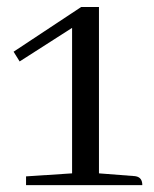

<svg xmlns="http://www.w3.org/2000/svg" viewBox="-20 -538 448 558"><path d="M215.8 -517.6H267.6V-34.2L368.2 -26.4C370.8 -26.4 373.4 -26 376 -25.4C387.7 -22.8 393.6 -14.3 393.6 0H55.7V-25.4L189.5 -34.2V-457L37.1 -359.4L19.5 -387.7Z"/></svg>

Font: Abhaya Libre
Style: Regular
Weight: 400
Designer: Pushpananda Ekanayake, Sol Matas, Pathum Egodawatta
Foundry: Mooniak
Version: Version 1.041; ; ttfautohint (v1.5)